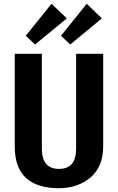

<svg xmlns="http://www.w3.org/2000/svg" viewBox="-20 -984 623 1014"><path d="M292 10Q176 10 117 -44.5Q58 -99 58 -210V-700H201V-199Q201 -146 223.5 -119Q246 -92 292 -92Q382 -92 382 -199V-700H525V-210Q525 -157 508 -116Q491 -75 459 -47.5Q427 -20 384.5 -5Q342 10 292 10ZM333 -887 165 -749 116 -795 252 -964ZM518 -887 351 -749 302 -795 438 -964Z"/></svg>

Font: Pathway Extreme Condensed
Style: Bold
Weight: 700
Width: 3
Version: Version 1.001;gftools[0.9.26]